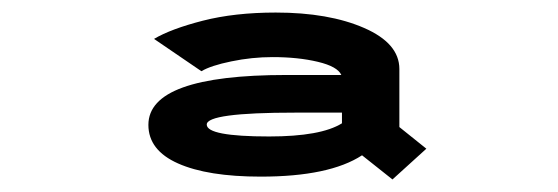

<svg xmlns="http://www.w3.org/2000/svg" viewBox="-20 -726 890 306"><path d="M605.5 -440 557 -478.5Q505 -444.5 395.5 -444.5Q311 -444.5 263.8 -465.5Q216.5 -486.5 216.5 -527Q216.5 -606.5 436.5 -606.5H524Q518 -620 486.5 -627.5Q455 -635 414.5 -635Q381.5 -635 348.8 -628.2Q316 -621.5 301 -612.5L225.5 -664Q252.5 -680 303.2 -693Q354 -706 419.5 -706Q504 -706 560.2 -681.5Q616.5 -657 616.5 -616V-523.5L659.5 -489ZM409 -508.5Q491.5 -508.5 525 -529.5V-546.5H450Q309.5 -546.5 309.5 -527.5Q309.5 -508.5 409 -508.5Z"/></svg>

Font: League Mono Wide
Style: Bold
Weight: 700
Width: 8
Designer: Tyler Finck
Foundry: The League of Moveable Type / Tyler Finck
Version: Version 2.210